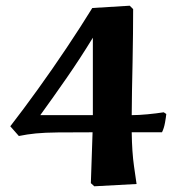

<svg xmlns="http://www.w3.org/2000/svg" viewBox="-20 -537 624 672"><path d="M310 115 298 104 304 -74Q229 -74 182.5 -73.5Q136 -73 105.5 -70Q75 -67 46 -61L16 -95Q61 -153 112.5 -224.5Q164 -296 213.5 -370Q263 -444 303 -509L434 -517L446 -505Q446 -468 445.5 -419.5Q445 -371 444 -319.5Q443 -268 442 -220Q441 -172 441 -134Q465 -134 496.5 -137Q528 -140 553 -144L562 -138Q561 -127 557.5 -107.5Q554 -88 547 -74H441Q442 -4 449 44.5Q456 93 458 107ZM121 -134H305V-405Q261 -333 213.5 -264.5Q166 -196 121 -134Z"/></svg>

Font: Labrada
Style: Bold
Weight: 700
Designer: Mercedes Jáuregui
Foundry: Omnibus-Type Team
Version: Version 1.000; ttfautohint (v1.8.4.7-5d5b)